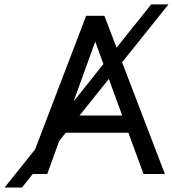

<svg xmlns="http://www.w3.org/2000/svg" viewBox="-102 -782 777 863"><path d="M475.1 -185.5H193.8L164.1 -148.4L110.4 0H45.4L-3.4 61H-81.5L55.7 -110.4L285.2 -710.9H367.2L421.9 -567.9L577.6 -762.2H655.3L446.8 -502L639.2 0H543ZM255.4 -262.7H447.3L387.2 -427.2ZM228.5 -325.7 362.8 -494.1 326.2 -595.2Z"/></svg>

Font: Roboto
Style: Regular
Weight: 400
Designer: Google
Version: Version 2.134; 2016; ttfautohint (v1.6)